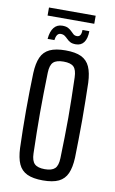

<svg xmlns="http://www.w3.org/2000/svg" viewBox="-90 -838 534 893"><g transform="rotate(10 177.5 -391.5)"><path d="M178 7Q131.5 7 103.5 -6.2Q75.5 -19.5 62.8 -48Q50 -76.5 48 -123Q46.5 -163.5 45.8 -208.2Q45 -253 45 -299.2Q45 -345.5 45.8 -390.5Q46.5 -435.5 48 -477Q50 -523.5 62.8 -552Q75.5 -580.5 103.5 -593.8Q131.5 -607 178 -607Q225 -607 252.5 -593.8Q280 -580.5 292.8 -552Q305.5 -523.5 307.5 -477Q308.5 -436.5 309.2 -391.5Q310 -346.5 310 -300.5Q310 -254.5 309.2 -209.2Q308.5 -164 307.5 -123Q305.5 -77 292.8 -48.2Q280 -19.5 252.5 -6.2Q225 7 178 7ZM178 -46Q211 -46 225.5 -60Q240 -74 241 -109Q242.5 -162.5 243.5 -209Q244.5 -255.5 244.5 -300Q244.5 -344.5 243.5 -391Q242.5 -437.5 241 -490.5Q240 -526 226 -540Q212 -554 178 -554Q144 -554 129.5 -540Q115 -526 114 -490.5Q112.5 -437.5 111.8 -391Q111 -344.5 111 -299.8Q111 -255 111.8 -208.5Q112.5 -162 114 -109Q115 -74 129.8 -60Q144.5 -46 178 -46ZM238.5 -714H271Q270.5 -679 257.2 -661Q244 -643 219 -643Q202.5 -643 192.8 -648.2Q183 -653.5 176 -660.8Q169 -668 161.5 -673.2Q154 -678.5 142.5 -678.5Q132 -678.5 126 -669.8Q120 -661 118 -645H86Q89 -681 103.8 -699.2Q118.5 -717.5 143.5 -717.5Q161 -717.5 171 -712Q181 -706.5 187.8 -699.5Q194.5 -692.5 201 -687Q207.5 -681.5 218 -681.5Q228.5 -681.5 233.5 -689.8Q238.5 -698 238.5 -714ZM67 -790H287.5V-752H67Z"/></g></svg>

Font: Big Shoulders Display Thin
Style: Regular
Weight: 400
Version: Version 2.002